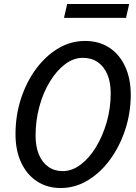

<svg xmlns="http://www.w3.org/2000/svg" viewBox="-20 -936 686 966"><path d="M285 10Q218 10 166.5 -23.5Q115 -57 86.5 -118Q58 -179 58 -261Q58 -355 85.5 -439.5Q113 -524 161.5 -589.5Q210 -655 273 -692.5Q336 -730 408 -730Q478 -730 529.5 -696.5Q581 -663 609.5 -601.5Q638 -540 638 -456Q637 -363 608.5 -279Q580 -195 531.5 -130Q483 -65 420 -27.5Q357 10 285 10ZM295 -75Q342 -75 385.5 -107.5Q429 -140 463 -196Q497 -252 517 -322Q537 -392 537 -467Q537 -522 520 -562Q503 -602 471.5 -623.5Q440 -645 397 -645Q350 -645 307.5 -613Q265 -581 231 -525.5Q197 -470 178 -399.5Q159 -329 159 -254Q159 -199 175.5 -159Q192 -119 223 -97Q254 -75 295 -75ZM302 -846 318 -916H630L614 -846Z"/></svg>

Font: Instrument Sans SemiCondensed Medium
Style: Italic
Weight: 500
Width: 4
Italic angle: -13°
Designer: Rodrigo Fuenzalida
Foundry: fragTYPE
Version: Version 1.000;gftools[0.9.28]